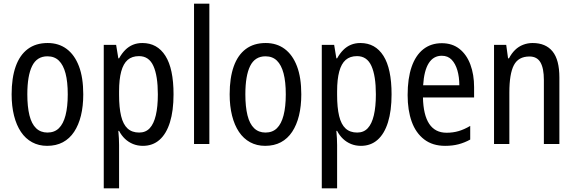

<svg xmlns="http://www.w3.org/2000/svg" viewBox="-20 -780 3115 1040"><path d="M431 -269Q431 -205 418.5 -154Q406 -103 381.5 -66Q357 -29 320.5 -9.5Q284 10 235 10Q190 10 154 -9.5Q118 -29 93.5 -65.5Q69 -102 56 -153.5Q43 -205 43 -269Q43 -358 65 -420Q87 -482 130.5 -514.5Q174 -547 238 -547Q298 -547 341 -515Q384 -483 407.5 -421.5Q431 -360 431 -269ZM128 -269Q128 -202 139.5 -155.5Q151 -109 175.5 -85.5Q200 -62 237 -62Q275 -62 299 -85.5Q323 -109 335 -155.5Q347 -202 347 -269Q347 -337 335 -382.5Q323 -428 299 -451.5Q275 -475 237 -475Q180 -475 154 -422.5Q128 -370 128 -269Z M751 -547Q832 -547 876 -477.5Q920 -408 920 -269Q920 -180 900.5 -117.5Q881 -55 844 -22.5Q807 10 754 10Q725 10 700.5 0Q676 -10 657 -28Q638 -46 625 -71H621Q623 -51 624 -30.5Q625 -10 625 6V240H542V-537H609L621 -464H625Q640 -491 658.5 -509.5Q677 -528 700 -537.5Q723 -547 751 -547ZM733 -476Q695 -476 671.5 -455.5Q648 -435 636.5 -392.5Q625 -350 625 -285V-266Q625 -197 636 -151.5Q647 -106 671 -84Q695 -62 734 -62Q769 -62 791 -85.5Q813 -109 824 -155.5Q835 -202 835 -269Q835 -369 811 -422.5Q787 -476 733 -476Z M1114 0H1031V-760H1114Z M1612 -269Q1612 -205 1599.5 -154Q1587 -103 1562.5 -66Q1538 -29 1501.5 -9.5Q1465 10 1416 10Q1371 10 1335 -9.5Q1299 -29 1274.5 -65.5Q1250 -102 1237 -153.5Q1224 -205 1224 -269Q1224 -358 1246 -420Q1268 -482 1311.5 -514.5Q1355 -547 1419 -547Q1479 -547 1522 -515Q1565 -483 1588.5 -421.5Q1612 -360 1612 -269ZM1309 -269Q1309 -202 1320.5 -155.5Q1332 -109 1356.5 -85.5Q1381 -62 1418 -62Q1456 -62 1480 -85.5Q1504 -109 1516 -155.5Q1528 -202 1528 -269Q1528 -337 1516 -382.5Q1504 -428 1480 -451.5Q1456 -475 1418 -475Q1361 -475 1335 -422.5Q1309 -370 1309 -269Z M1932 -547Q2013 -547 2057 -477.5Q2101 -408 2101 -269Q2101 -180 2081.5 -117.5Q2062 -55 2025 -22.5Q1988 10 1935 10Q1906 10 1881.5 0Q1857 -10 1838 -28Q1819 -46 1806 -71H1802Q1804 -51 1805 -30.5Q1806 -10 1806 6V240H1723V-537H1790L1802 -464H1806Q1821 -491 1839.5 -509.5Q1858 -528 1881 -537.5Q1904 -547 1932 -547ZM1914 -476Q1876 -476 1852.5 -455.5Q1829 -435 1817.5 -392.5Q1806 -350 1806 -285V-266Q1806 -197 1817 -151.5Q1828 -106 1852 -84Q1876 -62 1915 -62Q1950 -62 1972 -85.5Q1994 -109 2005 -155.5Q2016 -202 2016 -269Q2016 -369 1992 -422.5Q1968 -476 1914 -476Z M2373 -546Q2430 -546 2469 -515Q2508 -484 2528 -430Q2548 -376 2548 -308V-252H2271Q2273 -157 2305 -109Q2337 -61 2399 -61Q2434 -61 2464.5 -70Q2495 -79 2527 -98V-24Q2496 -7 2463.5 1.5Q2431 10 2391 10Q2323 10 2277.5 -25Q2232 -60 2210 -121.5Q2188 -183 2188 -265Q2188 -355 2209.5 -417.5Q2231 -480 2272.5 -513Q2314 -546 2373 -546ZM2373 -478Q2328 -478 2302.5 -438Q2277 -398 2272 -318H2468Q2468 -363 2457.5 -399Q2447 -435 2426.5 -456.5Q2406 -478 2373 -478Z M2865 -547Q2936 -547 2973 -501.5Q3010 -456 3010 -360V0H2926V-347Q2926 -410 2907.5 -442Q2889 -474 2848 -474Q2788 -474 2763.5 -427Q2739 -380 2739 -279V0H2656V-537H2722L2732 -464H2737Q2751 -491 2770 -509.5Q2789 -528 2813.5 -537.5Q2838 -547 2865 -547Z"/></svg>

Font: Noto Sans Display Condensed
Style: Regular
Weight: 400
Width: 3
Designer: Monotype Design Team
Foundry: Monotype Imaging Inc.
Version: Version 2.003